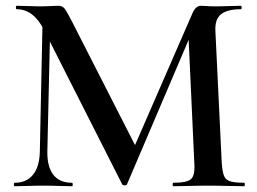

<svg xmlns="http://www.w3.org/2000/svg" viewBox="-20 -645 890 665"><path d="M118 -121 128 -602 155 -600 144 -121Q143 -68 164.5 -40Q186 -12 229 -12Q232 -12 232 -6Q232 0 229 0Q207 0 184 -1Q161 -2 132 -2Q102 -2 77.5 -1Q53 0 31 0Q28 0 28 -6Q28 -12 31 -12Q72 -12 94.5 -40Q117 -68 118 -121ZM826 -12Q828 -12 828 -6Q828 0 826 0Q800 0 768 -1Q736 -2 701 -2Q666 -2 635.5 -1Q605 0 580 0Q578 0 578 -6Q578 -12 580 -12Q628 -12 642 -25Q656 -38 653 -81L632 -538L676 -607L420 -7Q419 -3 412 -3Q405 -3 403 -7L132 -542Q96 -613 38 -613Q35 -613 35 -619Q35 -625 38 -625Q57 -625 78.5 -624Q100 -623 115 -623Q137 -623 154.5 -624Q172 -625 182 -625Q196 -625 203.5 -615.5Q211 -606 228 -573L453 -132L410 -56L647 -600Q653 -613 660 -619Q667 -625 677 -625Q686 -625 696.5 -624Q707 -623 722 -623Q752 -623 773 -624Q794 -625 814 -625Q817 -625 817 -619Q817 -613 814 -613Q768 -613 746 -596Q724 -579 726 -538L748 -81Q750 -52 755.5 -37Q761 -22 777.5 -17Q794 -12 826 -12Z"/></svg>

Font: Cormorant SemiBold
Style: Regular
Weight: 600
Designer: Christian Thalmann (Catharsis Fonts)
Foundry: Catharsis Fonts
Version: Version 4.000